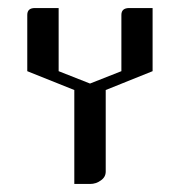

<svg xmlns="http://www.w3.org/2000/svg" viewBox="-20 -458 448 478"><path d="M47.9 -280.8V-420.9Q47.9 -438 66.9 -438H126V-280.8L204.1 -250L282.2 -280.8V-420.9Q282.2 -438 301.8 -438H359.9V-280.8L243.2 -233.9V-30.8Q243.2 -17.1 231 -8.8Q219.2 0 204.1 0H165V-233.9Z"/></svg>

Font: Hhenum
Style: Regular
Weight: 400
Designer: T. Christopher White
Version: Version 1.0